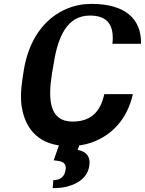

<svg xmlns="http://www.w3.org/2000/svg" viewBox="-20 -741 745 987"><path d="M95 -332C87 -279 85 -232 92 -190C111 -75 183 10 333 10C377 10 417 4 453 -9C555 -46 634 -128 663 -257H516C496 -163 444 -116 353 -116C234 -116 226 -228 247 -362L256 -414C278 -556 327 -661 442 -661C534 -661 568 -611 558 -516H705C708 -643 624 -721 451 -721C406 -721 365 -713 326 -697C208 -649 127 -536 102 -378ZM256 83C292 87 324 90 317 133C311 172 285 185 254 185L251 226C279 226 303 224 325 218C379 204 429 174 439 112C447 63 421 36 379 30L389 3H284Z"/></svg>

Font: Aerodynamic
Style: Obl
Weight: 500
Designer: Google
Version: Version 2.000980; 2014